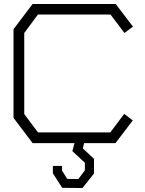

<svg xmlns="http://www.w3.org/2000/svg" viewBox="-20 -720 729 966"><path d="M605 -147 648 -114 561 0H403L397 27L453 79V153L395 226L293 225L246 152V115H292V138L318 180L374 181L407 137V99L344 40L355 0H144L48 -127V-573L144 -700H562L649 -586L606 -554L536 -647H171L102 -554V-146L171 -54H535Z"/></svg>

Font: Turret Road
Style: Regular
Weight: 400
Designer: Noponies
Foundry: Noponies
Version: Version 1.001; ttfautohint (v1.8)